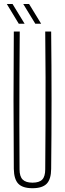

<svg xmlns="http://www.w3.org/2000/svg" viewBox="-20 -962 334 987"><path d="M147 5.5Q96.5 5.5 74.2 -17.5Q52 -40.5 51 -93.5Q49.5 -270.5 49.5 -447Q49.5 -623.5 51 -800H81.5Q80.5 -682 80 -563.8Q79.5 -445.5 79.5 -327.5Q79.5 -209.5 80.5 -91.5Q80.5 -55 96.5 -39Q112.5 -23 147 -23Q182 -23 197.2 -39Q212.5 -55 212.5 -91.5Q213.5 -209.5 214 -327.5Q214.5 -445.5 214.2 -563.8Q214 -682 212.5 -800H243Q245 -623.5 245 -447Q245 -270.5 243 -93.5Q242.5 -40.5 220 -17.5Q197.5 5.5 147 5.5ZM161.5 -840 99.5 -941.5H129.5L191.5 -840ZM76.5 -840 15 -941.5H44.5L106.5 -840Z"/></svg>

Font: Big Shoulders Display ExtraLight
Style: Regular
Weight: 250
Designer: Patric King
Foundry: XO Type Co
Version: Version 2.002